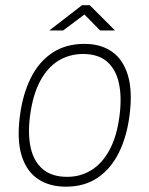

<svg xmlns="http://www.w3.org/2000/svg" viewBox="-20 -692 562 722"><path d="M227.5 10Q165.5 10 122.5 -19Q79.5 -48 61.2 -107.2Q43 -166.5 55 -257Q65.5 -338 95.8 -398.8Q126 -459.5 176.5 -493.2Q227 -527 297.5 -527Q359 -527 401 -497.8Q443 -468.5 461 -408.8Q479 -349 467 -257Q456.5 -177 426.5 -117Q396.5 -57 347 -23.5Q297.5 10 227.5 10ZM232.5 -27Q282.5 -27 323.2 -52Q364 -77 391.8 -128Q419.5 -179 429.5 -257Q438.5 -326.5 427.2 -378.8Q416 -431 382.8 -460Q349.5 -489 292.5 -489Q241.5 -489 200.2 -464Q159 -439 131.2 -387.5Q103.5 -336 93 -257Q84 -188 95.5 -136.2Q107 -84.5 141 -55.8Q175 -27 232.5 -27ZM165.5 -577.5 288.5 -672.5H317.5L412.5 -577.5H356.5L297.5 -637.5L217.5 -577.5Z"/></svg>

Font: Public Sans Thin Thin
Style: Italic
Weight: 250
Italic angle: -8°
Version: Version 2.001